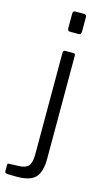

<svg xmlns="http://www.w3.org/2000/svg" viewBox="-183 -787 553 1002"><g transform="rotate(15 93.5 -286.0)"><path d="M153 -651Q153 -642 150 -637.5Q147 -633 138 -633H92Q79 -633 79 -649V-727Q79 -742 92 -742H140Q153 -742 153 -728ZM20 170Q-5 170 -20.5 169.5Q-36 169 -40.5 166.5Q-45 164 -45 158V124Q-45 115 -37 115L17 113Q53 112 68 94.5Q83 77 83 33V-518Q83 -530 95 -530H139Q149 -530 149 -518V38Q149 108 121 139Q93 170 20 170Z"/></g></svg>

Font: Libre Franklin Light
Style: Regular
Weight: 300
Designer: Pablo Impallari, Rodrigo Fuenzalida
Foundry: Impallari Type
Version: Version 1.002; ttfautohint (v1.5)